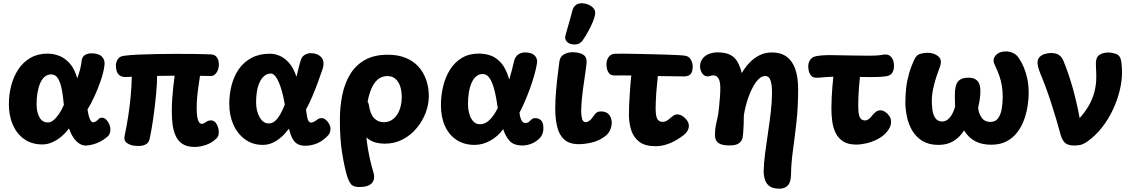

<svg xmlns="http://www.w3.org/2000/svg" viewBox="-20 -883 6987 1183"><path d="M509.7 14.1Q477.6 14.1 450.5 -12.8Q423.4 -39.8 404.8 -91.8Q384 -63.4 357.4 -41.1Q330.8 -18.8 301.1 -5.9Q271.4 7 241.2 7Q177 7 130.8 -24.8Q84.7 -56.6 59.7 -112.6Q34.7 -168.7 34.7 -240.7Q34.7 -300.6 49.4 -356.7Q64.2 -412.9 93.8 -457Q123.3 -501.1 168.3 -526.8Q213.3 -552.6 273 -552.6Q308.7 -552.6 343.9 -539.3Q379.1 -526.1 409.1 -493.2Q439 -460.3 456 -400.1Q467.4 -431.3 474.2 -458.6Q481 -485.8 482.7 -506.3Q485.7 -535.1 504.8 -544.8Q524 -554.6 541.4 -554.6Q588 -554.6 607.8 -534.3Q627.7 -514 623.9 -482.3Q619 -441.3 602.2 -390.8Q585.4 -340.3 563.3 -292.2Q541.2 -244 519.1 -208.3Q523.1 -183 528.1 -165.2Q533 -147.3 539.7 -138.2Q546.3 -129.1 555.4 -129.1Q565.4 -131.1 573.8 -137.1Q582.2 -143.1 589.6 -150.9Q593.3 -154.9 597.9 -156.4Q602.6 -157.9 608.1 -157.9Q622.1 -157.9 633.8 -146.4Q645.6 -135 652.9 -118.3Q660.3 -101.6 660.3 -83.4Q660.3 -73.9 656.4 -61.8Q652.6 -49.7 642.7 -41.3Q622.7 -24.2 601.1 -12.5Q579.6 -0.8 557.1 5.7Q534.6 12.1 509.7 14.1ZM274.9 -128.6Q292.2 -128.6 309.3 -142.3Q326.3 -156 343 -180.2Q359.7 -204.3 373.6 -236.3Q367.4 -305.9 357.4 -347.1Q347.3 -388.3 332.4 -406.5Q317.4 -424.7 295 -424.7Q273.4 -424.7 256.4 -410.8Q239.3 -397 228.2 -371.9Q217 -346.8 211.2 -313.4Q205.4 -280 205.4 -240.7Q205.4 -192.9 222.9 -160.7Q240.3 -128.6 274.9 -128.6Z M1179.6 22.4Q1133.4 22.4 1105.2 4.2Q1077 -14 1062.7 -45.5Q1048.3 -77 1043.4 -115.9Q1038.6 -154.9 1038.6 -195.6Q1038.6 -238.6 1041.3 -278Q1044 -317.4 1048.1 -352.8Q1052.2 -388.1 1056 -416.7Q1029.2 -416.4 1002.2 -415.9Q975.2 -415.4 948.2 -415.2Q947.7 -366.9 942.3 -309.5Q937 -252.1 929.9 -196.9Q922.9 -141.7 915.2 -96.6Q907.6 -51.4 901.6 -26.7Q896.4 -4.1 880.6 5.1Q864.8 14.3 846.3 15.7Q827.8 17.1 811 15.3Q783.1 12.6 762.4 -1.7Q741.7 -16 748 -47.1Q761.6 -110.8 770.6 -170.8Q779.7 -230.9 785.2 -290.6Q790.8 -350.3 792.1 -410.4L767.3 -408.8Q737.3 -406.2 721.6 -415.6Q705.9 -425 699.8 -442.1Q693.8 -459.2 693.8 -479.4Q693.8 -496 704.3 -515.8Q714.9 -535.7 743.7 -539.2Q777.1 -544 829.6 -546.4Q882.1 -548.8 943.7 -549.9Q1005.2 -551 1067.7 -551.1Q1130.2 -551.2 1184.9 -550.4Q1239.7 -549.7 1277.1 -548.1Q1304 -547.3 1316.3 -529.5Q1328.6 -511.7 1328.6 -486.3Q1328.6 -456.6 1313.8 -435.1Q1299.1 -413.7 1278.6 -414.7Q1262.1 -414.9 1245.6 -415.3Q1229 -415.7 1212.3 -415.9Q1208.6 -388.9 1203.7 -357.1Q1198.8 -325.3 1195.3 -289.3Q1191.8 -253.3 1191.8 -214.7Q1191.8 -183.9 1195.4 -162.8Q1199 -141.7 1206.2 -130.7Q1213.3 -119.8 1223.1 -119.8Q1230 -119.8 1236.4 -123.4Q1242.8 -127 1253.3 -133.8Q1260.6 -138.4 1267.1 -139.9Q1273.7 -141.4 1279.2 -141.4Q1302.4 -141.4 1315.2 -117.7Q1328 -93.9 1328 -69.6Q1328 -44.6 1315.2 -31.3Q1285.3 -2.2 1248.6 10.1Q1211.9 22.4 1179.6 22.4Z M1860.2 15Q1831.7 15 1812.5 3.8Q1793.3 -7.3 1781.2 -31Q1769 -54.7 1760.2 -90.3Q1740 -62.3 1714.4 -39.4Q1688.9 -16.6 1660.2 -3.4Q1631.4 9.7 1599.4 9.7Q1536.4 9.7 1489.8 -24.4Q1443.2 -58.4 1417.9 -115.5Q1392.7 -172.6 1392.7 -242.1Q1392.7 -303 1407.1 -358.5Q1421.6 -414 1451.9 -457.6Q1482.3 -501.1 1530.1 -526.6Q1577.9 -552 1643.6 -552Q1671.9 -552 1701.9 -539.7Q1732 -527.3 1759.8 -496.8Q1787.6 -466.2 1806.8 -410.2Q1814.1 -439.6 1820.2 -465.2Q1826.3 -490.9 1834 -514.9Q1841.1 -535.9 1859.4 -545.8Q1877.7 -555.7 1896 -555.4Q1936.9 -555.2 1959.9 -529.6Q1983 -504 1966.8 -455.7Q1955.9 -422.6 1939.1 -376.9Q1922.3 -331.3 1903.1 -286.2Q1883.9 -241 1865.3 -208.2Q1868.3 -184.8 1871.1 -169.2Q1873.8 -153.6 1877.4 -144.3Q1881.1 -135 1886.2 -131.2Q1891.3 -127.4 1898.9 -127.4Q1911.8 -129.8 1921 -136.6Q1930.2 -143.4 1939.4 -149.4Q1948.6 -155.3 1960.9 -155.3Q1974.8 -155.3 1987.4 -144.9Q2000.1 -134.6 2008.2 -119.3Q2016.3 -104.1 2016.3 -89.7Q2016.3 -80.3 2013.3 -69.4Q2010.3 -58.4 2002.3 -49.7Q1971.7 -16.2 1935.8 -0.6Q1900 15 1860.2 15ZM1635.6 -122.3Q1657.1 -122.3 1674.4 -137.3Q1691.8 -152.3 1706.8 -178.8Q1721.9 -205.3 1734.8 -238.2Q1723.4 -304.6 1708.9 -346.9Q1694.4 -389.2 1679.3 -409.6Q1664.1 -429.9 1650.2 -429.9Q1626.7 -429.9 1609.2 -415.8Q1591.8 -401.8 1580.3 -377.3Q1568.9 -352.9 1563.3 -321.2Q1557.8 -289.4 1557.8 -253.3Q1557.8 -200 1579.5 -161.2Q1601.2 -122.3 1635.6 -122.3Z M2193.8 269.4Q2155.7 269.4 2141.6 250.3Q2127.6 231.2 2118.2 200.3Q2103 150.3 2088.6 63.5Q2074.1 -23.3 2074.1 -143.4Q2074.1 -224.1 2088.8 -296.6Q2103.4 -369.1 2137.3 -425.2Q2171.2 -481.2 2228.3 -513.5Q2285.4 -545.8 2369.8 -545.8Q2432.8 -545.8 2480.1 -526.2Q2527.4 -506.7 2558.8 -471.7Q2590.2 -436.8 2606.2 -390.3Q2622.1 -343.9 2622.1 -290.1Q2622.1 -240.8 2603.2 -189.6Q2584.2 -138.3 2548.2 -94.7Q2512.2 -51 2462.2 -24.3Q2412.1 2.3 2349.7 2.3Q2322.3 2.3 2294.4 -4.8Q2266.6 -12 2242.1 -32.6Q2217.6 -53.1 2199 -91Q2183.8 -131.8 2184.2 -170.9Q2184.7 -210.1 2195.1 -235.8Q2205.6 -261.6 2219.4 -261.6Q2231 -261.6 2240.9 -256.8Q2250.8 -252.1 2252.6 -236.3Q2260.9 -180 2284.8 -155.1Q2308.8 -130.1 2344.2 -130.1Q2371.6 -130.1 2392.6 -142.9Q2413.7 -155.7 2427.6 -177.6Q2441.4 -199.6 2448.4 -226.9Q2455.4 -254.2 2455.4 -282.8Q2455.4 -321.3 2445.9 -350.6Q2436.3 -379.9 2416.7 -397.1Q2397 -414.3 2367 -414.3Q2333 -414.3 2308.3 -393.8Q2283.6 -373.3 2267.1 -334.1Q2250.6 -294.9 2242.3 -238.6Q2234.1 -182.2 2234.1 -111.1Q2234.1 -42.4 2246.8 32.8Q2259.4 108.1 2280.4 176.9Q2293.3 220.8 2271.2 245.1Q2249.1 269.4 2193.8 269.4Z M3198.9 13.3Q3145.1 13.3 3119.7 -15.1Q3094.2 -43.4 3080.2 -87.7Q3049 -43.3 3001.6 -16.8Q2954.2 9.8 2904.1 9.8Q2840.1 9.8 2793.3 -20.8Q2746.6 -51.4 2721.6 -106.6Q2696.7 -161.7 2696.7 -234.9Q2696.7 -294.8 2710.6 -351.7Q2724.4 -408.7 2753 -454.2Q2781.6 -499.7 2825.9 -526.3Q2870.3 -552.9 2930.6 -552.9Q2968 -552.9 3003.4 -540.6Q3038.8 -528.2 3068.6 -494.2Q3098.3 -460.1 3117.7 -392.9Q3126.2 -421.4 3133.7 -450.3Q3141.1 -479.2 3147.2 -505.8Q3154.7 -535.6 3173.9 -547.8Q3193.2 -560.1 3213 -560.1Q3255.2 -560.1 3274.1 -541.3Q3293 -522.4 3288.7 -493.6Q3284.1 -463 3272.9 -422.7Q3261.7 -382.3 3246.1 -339.3Q3230.4 -296.3 3213.4 -256.9Q3196.3 -217.4 3180.7 -188.7Q3182.9 -170 3187.2 -155.8Q3191.6 -141.6 3198.9 -133.4Q3206.3 -125.3 3217.3 -125.3Q3229.6 -125.3 3238.2 -131.8Q3246.8 -138.3 3257.4 -148.9Q3262.4 -153.1 3268 -154.1Q3273.6 -155 3279.6 -155Q3299.1 -155 3313.6 -141.7Q3328 -128.4 3328 -93.7Q3328 -70.6 3320.4 -54.1Q3312.9 -37.7 3301 -27.3Q3277.9 -6.1 3251.4 3.6Q3225 13.3 3198.9 13.3ZM2937.6 -117.4Q2970.7 -117.4 2998.4 -145.7Q3026.2 -174 3047 -217.9Q3036.9 -290.9 3023.8 -337.3Q3010.8 -383.7 2993.9 -405.3Q2977.1 -427 2954.6 -427Q2932.4 -427 2915.2 -413.4Q2898 -399.8 2886.6 -374.7Q2875.1 -349.7 2869.3 -315.9Q2863.6 -282.1 2863.6 -241.8Q2863.6 -209.2 2871.8 -180.9Q2880 -152.6 2896.3 -135Q2912.7 -117.4 2937.6 -117.4Z M3545.8 5.3Q3488.3 5.3 3456.9 -23.1Q3425.4 -51.4 3413.3 -100.8Q3401.1 -150.1 3401.1 -212.3Q3401.1 -265.7 3406.1 -323.2Q3411.1 -380.7 3417.4 -429.4Q3423.7 -478.1 3426.7 -504.1Q3431 -534.9 3455.1 -548.1Q3479.2 -561.2 3506.7 -561.2Q3551.2 -561.2 3574.4 -545.4Q3597.7 -529.6 3594.1 -492.4Q3591.9 -470.4 3586.6 -434.9Q3581.3 -399.3 3575.4 -357.5Q3569.4 -315.7 3565.3 -273.6Q3561.1 -231.6 3561.1 -196.6Q3561.1 -168.8 3566.8 -149.5Q3572.6 -130.2 3589.4 -130.2Q3598.3 -130.2 3611.2 -138.9Q3624.1 -147.6 3640.4 -172.6Q3646.3 -181.9 3655.9 -189.2Q3665.6 -196.4 3684.1 -196.4Q3716.7 -196.4 3733.1 -175.8Q3749.4 -155.1 3749.4 -127.2Q3749.4 -106.4 3740.3 -84.3Q3731.2 -62.1 3712.9 -47.2Q3676.3 -17.6 3631.1 -6.1Q3585.9 5.3 3545.8 5.3ZM3518.8 -608.9Q3490.3 -608.9 3473.7 -625.2Q3457.1 -641.6 3464.4 -665.3Q3469.7 -684.2 3477.6 -712.9Q3485.6 -741.6 3494.1 -770.9Q3502.7 -800.2 3507.3 -819.6Q3512.3 -839 3526.8 -851Q3541.2 -863 3562.8 -863Q3583.2 -863 3603.9 -854.9Q3624.6 -846.9 3637.8 -831.1Q3651 -815.3 3646.2 -791.6Q3642.8 -772.8 3631.7 -746.2Q3620.7 -719.7 3604.8 -690.6Q3589 -661.6 3570.7 -635Q3562.3 -622.7 3549.6 -615.8Q3536.8 -608.9 3518.8 -608.9Z M4018.3 17.8Q3954.1 17.8 3918.7 -9.6Q3883.3 -37 3869.2 -81.3Q3855.1 -125.6 3855.1 -175.2Q3855.1 -201.7 3856.2 -232.1Q3857.3 -262.6 3859.6 -294.7Q3861.8 -326.9 3864.1 -358.6Q3866.4 -390.2 3869.4 -418.1Q3841.9 -418.3 3815.8 -418.3Q3789.8 -418.3 3767.3 -417.9Q3741.3 -416.9 3728.6 -437.3Q3715.9 -457.8 3716.9 -492.1Q3717.9 -515.4 3731.3 -533.1Q3744.8 -550.7 3768.4 -551.7Q3786.7 -552.7 3822.2 -552.3Q3857.8 -551.9 3902.5 -550.9Q3947.2 -549.9 3994.6 -548.9Q4042 -547.9 4084.8 -546.4Q4127.6 -544.9 4158.2 -543.4Q4188.8 -541.9 4199.3 -539.9Q4224.9 -536.9 4236.9 -514.9Q4249 -493 4248 -469.4Q4247 -440 4235.4 -426.9Q4223.9 -413.8 4198.4 -412.2Q4184.8 -412.4 4159.4 -412.7Q4134.1 -412.9 4101.8 -413.5Q4069.4 -414.1 4033.2 -414.3Q4030.8 -389.8 4028.1 -363.3Q4025.3 -336.9 4023.6 -310.4Q4021.9 -284 4020.8 -260.2Q4019.7 -236.3 4019.7 -217Q4019.7 -166.3 4030.3 -149.3Q4040.9 -132.2 4062.4 -132.2Q4074.3 -132.2 4085.6 -137.7Q4096.8 -143.2 4111 -156.6Q4120.6 -164.6 4130.1 -171.3Q4139.7 -178.1 4153.3 -178.1Q4169.6 -178.1 4185.9 -167.3Q4202.3 -156.6 4213.4 -140.4Q4224.4 -124.3 4224.4 -107.6Q4224.4 -92.3 4216.1 -77.2Q4207.7 -62 4185.9 -45.7Q4143.8 -14.4 4102.2 1.7Q4060.7 17.8 4018.3 17.8Z M4782.3 279.6Q4744 279.6 4722.7 264.9Q4701.3 250.2 4693.3 225.2Q4685.2 200.2 4685.4 169Q4686.3 123.1 4694.1 63Q4701.9 2.9 4711.8 -63.3Q4721.8 -129.4 4729.2 -193.6Q4736.7 -257.7 4736.7 -310.3Q4736.7 -351.8 4731.3 -374.4Q4726 -397.1 4716.9 -405.9Q4707.8 -414.7 4695.1 -414.7Q4674.7 -414.7 4656.2 -397.4Q4637.7 -380.1 4622.1 -352.4Q4606.6 -324.7 4594.4 -292.1Q4582.3 -259.6 4574.4 -227.8Q4566.6 -196.1 4563.1 -171.2Q4562.9 -143.1 4562.2 -121.9Q4561.4 -100.7 4560.3 -84.9Q4559.2 -69.1 4558.5 -57.6Q4557.8 -46.1 4555.8 -36.7Q4552.4 -16.1 4534.8 -1.5Q4517.2 13.1 4474.7 13.1Q4438.1 13.1 4418.4 4.4Q4398.8 -4.3 4391.9 -18.6Q4385.1 -32.8 4385.1 -49.6Q4385.1 -68.3 4386.7 -83.8Q4388.3 -99.3 4392.7 -120.2Q4397 -141.1 4404.7 -175.6Q4407.4 -192.6 4410.4 -222.7Q4413.3 -252.9 4415.9 -285.4Q4418.4 -317.9 4418.2 -341.9Q4418 -381.2 4406.8 -399.9Q4395.6 -418.7 4374.9 -418.7Q4369 -418.7 4363.3 -417.3Q4357.7 -415.9 4352.3 -414.1Q4347 -412.3 4341.6 -412.3Q4318.8 -412.3 4306.1 -431.8Q4293.3 -451.3 4293.3 -474.1Q4293.3 -505.2 4313.1 -526.8Q4328 -543.7 4352 -552.1Q4376 -560.4 4400.8 -560.4Q4452.6 -560.4 4483.8 -542.8Q4515 -525.2 4531.9 -486.4Q4536.2 -476.9 4541.1 -464.3Q4545.9 -451.8 4549.9 -432.2Q4570.1 -467 4597.1 -495.7Q4624 -524.4 4658.8 -542.1Q4693.6 -559.8 4737 -559.8Q4789.8 -559.8 4825.5 -534.6Q4861.2 -509.3 4879.4 -459.2Q4897.7 -409 4897.7 -332.2Q4897.7 -221.6 4887 -127.7Q4876.3 -33.9 4865.4 45.6Q4854.6 125 4853.9 190Q4853.7 237.8 4835 258.7Q4816.3 279.6 4782.3 279.6Z M5255.7 7.8Q5205 7.8 5174.8 -11.8Q5144.7 -31.3 5128.9 -63.8Q5113.1 -96.2 5107.9 -135.1Q5102.7 -173.9 5102.7 -212.4Q5102.7 -248.6 5104.3 -282.2Q5105.9 -315.8 5108.7 -348.1Q5111.6 -380.3 5114.8 -410.4Q5090.8 -409.4 5070.6 -408.3Q5050.4 -407.2 5033.1 -405Q4994.3 -400.2 4980.2 -414.1Q4966 -428 4961.7 -453.4Q4955.8 -487.8 4969.1 -510.2Q4982.4 -532.7 5010.1 -537.2Q5046.8 -544 5103.4 -543.3Q5160 -542.7 5225.6 -541.1Q5285.2 -540.3 5335.4 -539.8Q5385.6 -539.3 5417.4 -545.4Q5445.6 -550.8 5460.8 -540.7Q5476 -530.6 5482.5 -512.6Q5489 -494.6 5488.2 -474.4Q5487.4 -449.3 5477.2 -433.7Q5467 -418.1 5443.7 -413.8Q5432.7 -412 5418.7 -410.6Q5404.8 -409.2 5388.2 -408.8Q5371.7 -408.4 5353.6 -408.2Q5335.6 -407.9 5316.8 -408.4Q5298.1 -408.9 5278.6 -408.9Q5276.1 -388 5274.3 -364.9Q5272.4 -341.8 5270.8 -318.2Q5269.2 -294.6 5268.6 -271.7Q5268 -248.9 5268 -227Q5268 -191 5273.3 -172.4Q5278.7 -153.8 5288.2 -147.3Q5297.7 -140.9 5308.9 -140.9Q5320.7 -140.9 5331.6 -148.3Q5342.4 -155.8 5355.2 -172.9Q5364.8 -184.9 5376.7 -194Q5388.7 -203.1 5405.4 -203.1Q5419.7 -203.1 5434.4 -193.3Q5449.1 -183.6 5459.7 -167.9Q5470.2 -152.3 5470.2 -133.8Q5470.2 -114 5461.9 -96.8Q5453.7 -79.6 5438.8 -64Q5416.3 -40.2 5384.6 -24.2Q5352.9 -8.2 5318.9 -0.2Q5284.9 7.8 5255.7 7.8Z M5762.1 9.8Q5704.4 9.8 5665 -13.7Q5625.6 -37.2 5602.1 -76.1Q5578.7 -115 5568.6 -161.4Q5558.4 -207.9 5558.4 -253Q5558.4 -297.1 5563.2 -340.1Q5568 -383.1 5580.6 -428.1Q5593.2 -473.1 5615.3 -519.6Q5627.9 -545.1 5650.7 -551.4Q5673.4 -557.8 5692.8 -557.8Q5736 -557.8 5761.2 -535.8Q5786.4 -513.8 5772 -473.8Q5761.8 -447.7 5749.7 -411.1Q5737.6 -374.4 5729.4 -335.3Q5721.2 -296.1 5721.2 -260.9Q5721.2 -233.6 5725.3 -204.1Q5729.3 -174.7 5743.6 -154.5Q5757.8 -134.3 5787.3 -134.3Q5811.2 -134.3 5832.1 -158.9Q5853 -183.6 5864.9 -226.1Q5862.1 -281.6 5863.8 -314.6Q5865.4 -347.7 5875 -368.7Q5883.9 -387 5901.6 -395.6Q5919.3 -404.2 5949 -404.2Q5975.6 -404.2 5992.1 -393.2Q6008.7 -382.1 6014.3 -364.7Q6022.6 -342.2 6019.9 -301.8Q6017.2 -261.3 6006.8 -221Q6008.6 -187.4 6027.3 -159.6Q6046.1 -131.8 6082.6 -131.8Q6113.7 -131.8 6130.1 -154.8Q6146.4 -177.8 6152.3 -213.9Q6158.2 -250.1 6158.2 -288.2Q6158.2 -323.7 6152.9 -354.7Q6147.6 -385.7 6137.7 -414.9Q6127.8 -444.2 6113.4 -473.2Q6110.6 -479.7 6106.2 -490.1Q6101.8 -500.6 6101.8 -509.4Q6101.8 -532.2 6122.4 -549.2Q6143.1 -566.2 6178.4 -566.2Q6201.8 -566.2 6225.1 -555Q6248.3 -543.8 6265.1 -512.6Q6276 -496 6288.5 -466.9Q6301 -437.9 6309.6 -398.1Q6318.2 -358.2 6318.2 -308.6Q6318.2 -273 6311.7 -230.8Q6305.2 -188.6 6290.2 -146.2Q6275.2 -103.9 6248.9 -68.9Q6222.6 -33.9 6182.9 -12.7Q6143.2 8.6 6087.7 8.6Q6030.8 8.6 5989.8 -12.2Q5948.9 -33 5920.3 -79Q5891.8 -35.7 5853.5 -12.9Q5815.2 9.8 5762.1 9.8Z M6599.2 13.6Q6560.8 13.6 6543 -2.1Q6525.2 -17.7 6515.6 -50.9Q6487.8 -153.6 6455.7 -251.8Q6423.7 -350 6389.4 -431.4Q6379.9 -454.6 6376.2 -471.8Q6372.6 -489 6372.6 -494.6Q6372.6 -519.7 6386.4 -532.7Q6400.2 -545.8 6419.8 -551.1Q6439.3 -556.4 6455.9 -556.4Q6488.1 -556.4 6505.9 -543.4Q6523.7 -530.4 6533.7 -505.1Q6566.3 -424.6 6590.6 -337Q6614.9 -249.4 6632.2 -155.4Q6666.1 -193.1 6688.9 -232.8Q6711.7 -272.6 6723.2 -316.5Q6734.7 -360.4 6734.7 -408.7Q6734.7 -426.7 6734.2 -438Q6733.7 -449.3 6733.1 -461.6Q6732.4 -473.8 6732.2 -493.1Q6732 -529.7 6753.6 -544.6Q6775.2 -559.4 6810.2 -559.4Q6830.6 -559.4 6855.1 -551.2Q6879.7 -543 6885.8 -516.4Q6888.6 -505.9 6890.3 -491Q6892.1 -476.1 6892.6 -461.1Q6893.1 -446 6893.1 -434.1Q6893.1 -381.3 6878 -321.4Q6862.9 -261.4 6835.2 -203.2Q6807.4 -144.9 6768.1 -95.3Q6728.7 -45.8 6680.7 -12Q6653.6 7 6635.2 10.3Q6616.8 13.6 6599.2 13.6Z"/></svg>

Font: Playpen Sans
Style: Regular
Weight: 400
Designer: Laura Meseguer, Veronika Burian, José Scaglione, Kostas Bartsokas, Vera Evstafieva, Tom Grace, Yorlmar Campos
Foundry: TypeTogether
Version: Version 2.000